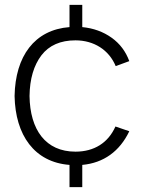

<svg xmlns="http://www.w3.org/2000/svg" viewBox="-20 -740 586 790"><path d="M266 30H318.5V-61.5C406.5 -69.5 472.5 -117.5 512 -200L455 -219.5C425 -152 367 -116 290.5 -116C168 -116 103.5 -205.5 101.5 -345C102.5 -415.5 119 -471 150.5 -512.5C182 -553.5 229 -574 290.5 -574C366.5 -574 428.5 -534.5 456 -468L512 -488.5C497.5 -528 473.5 -560.5 439 -585C404.5 -609.5 364.5 -624 318.5 -628.5V-720H266V-628.5C122 -617.5 43 -509 40 -345C43 -184 121.5 -72.5 266 -61.5Z"/></svg>

Font: Vela Sans Light
Style: Regular
Weight: 300
Designer: Principal design: Mikhail Sharanda - project Manrope.
Design modification: Ravid Balaliev
Foundry: Mikhail Sharanda
Version: Version 1.001